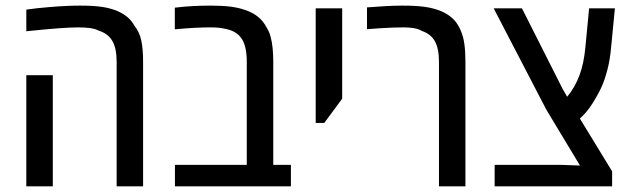

<svg xmlns="http://www.w3.org/2000/svg" viewBox="-20 -660 2237 680"><path d="M393.1 0V-441.4Q393.1 -488.8 377.9 -514.9Q362.8 -541 330.1 -551.3Q317.4 -558.1 299.1 -560.5Q280.8 -563 257.8 -563Q230 -563 186.8 -559.8Q143.6 -556.6 73.2 -549.3V-626Q92.3 -628.9 112.3 -630.9Q132.3 -632.8 153.3 -634.8Q187.5 -637.7 214.8 -638.9Q242.2 -640.1 264.2 -640.1Q310.5 -640.1 340.8 -635.7Q371.1 -631.3 396.5 -620.6Q416.5 -611.8 431.2 -599.6Q445.8 -587.4 456.1 -568.8Q474.1 -546.9 480.5 -516.1Q486.8 -485.4 486.8 -441.4V0ZM73.2 0V-393.6H167V0Z M599.6 0V-76.2H854V-441.4Q854 -497.1 835 -524.4Q815.9 -551.8 774.4 -558.6Q764.2 -561 752 -562Q739.7 -563 725.6 -563Q697.8 -563 669.7 -561.5Q641.6 -560.1 599.1 -556.2V-632.8Q630.4 -636.7 661.6 -638.4Q692.9 -640.1 725.6 -640.1Q767.6 -640.1 796.4 -636.5Q825.2 -632.8 848.6 -624.5Q876 -615.2 894.5 -599.9Q913.1 -584.5 924.3 -562.5Q933.1 -549.3 938.2 -530.5Q943.4 -511.7 945.6 -489.3Q947.8 -466.8 947.8 -442.9V-76.2H1010.3V0Z M1098.1 -224.6V-630.4H1191.9V-310.5L1128.4 -224.6Z M1534.7 0V-441.4Q1534.7 -488.3 1520 -514.2Q1505.4 -540 1474.1 -550.3Q1462.4 -557.6 1446 -560.3Q1429.7 -563 1410.2 -563Q1394 -563 1370.6 -562.3Q1347.2 -561.5 1322.8 -559.8Q1298.3 -558.1 1279.8 -556.6V-633.8Q1315.4 -636.7 1346.7 -638.4Q1377.9 -640.1 1404.3 -640.1Q1454.6 -640.1 1486.1 -635.5Q1517.6 -630.9 1543 -620.1Q1567.9 -609.4 1584.5 -593.3Q1601.1 -577.1 1611.8 -551.8Q1621.1 -530.3 1624.8 -503.2Q1628.4 -476.1 1628.4 -441.4V0Z M1731.9 0V-76.2H1965.3L2034.2 -73.7L1915.5 -270.5L1728.5 -630.4H1828.6L1973.1 -344.2L1988.8 -317.4Q2016.6 -351.1 2032.2 -393.1Q2047.9 -435.1 2053.2 -492.2L2066.4 -630.4H2157.7L2146.5 -514.2Q2144.5 -490.7 2142.1 -470.9Q2139.6 -451.2 2136 -433.6Q2132.3 -416 2127 -397.9Q2121.6 -378.4 2113.5 -358.9Q2105.5 -339.4 2093.3 -318.8Q2081.5 -296.9 2067.1 -277.1Q2052.7 -257.3 2033.7 -240.2L2147.9 -53.2V0Z"/></svg>

Font: Open Sans SemiCondensed Medium
Style: Regular
Weight: 500
Width: 4
Designer: Monotype Design Team
Foundry: Monotype Imaging Inc.
Version: Version 3.000